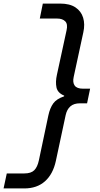

<svg xmlns="http://www.w3.org/2000/svg" viewBox="-114 -856 560 1076"><path d="M126 -836H222Q277 -836 309 -814.5Q341 -793 352 -756.5Q363 -720 353 -675L299 -425Q292 -394 304.5 -376.5Q317 -359 351 -359H391L374 -277H334Q300 -277 280.5 -260Q261 -243 254 -211L199 46Q183 120 138 160Q93 200 22 200H-94L-76 116H22Q60 116 78 98Q96 80 104 42L157 -209Q166 -251 184.5 -276.5Q203 -302 245 -316L246 -320Q209 -335 202.5 -366Q196 -397 205 -437L259 -686Q267 -721 251.5 -736.5Q236 -752 207 -752H109Z"/></svg>

Font: Be Vietnam Pro Variable Thin
Style: Italic
Weight: 100
Italic angle: -12°
Designer: Lam Bao, Tony Le, Vietanh Nguyen
Foundry: Yellow Type Foundry
Version: Version 1.002